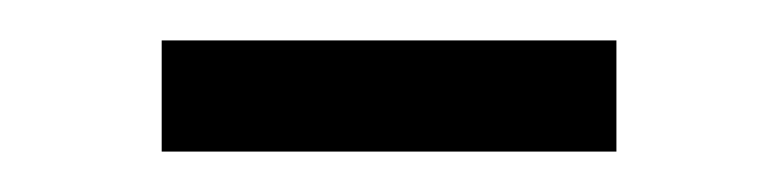

<svg xmlns="http://www.w3.org/2000/svg" viewBox="-20 -318 385 95"><path d="M285 -243H60V-298H285Z"/></svg>

Font: Hind Kochi Light
Style: Regular
Weight: 300
Designer: Dhruvi Tolia
Foundry: Indian Type Foundry
Version: Version 0.702;PS 1.0;hotconv 1.0.81;makeotf.lib2.5.63406